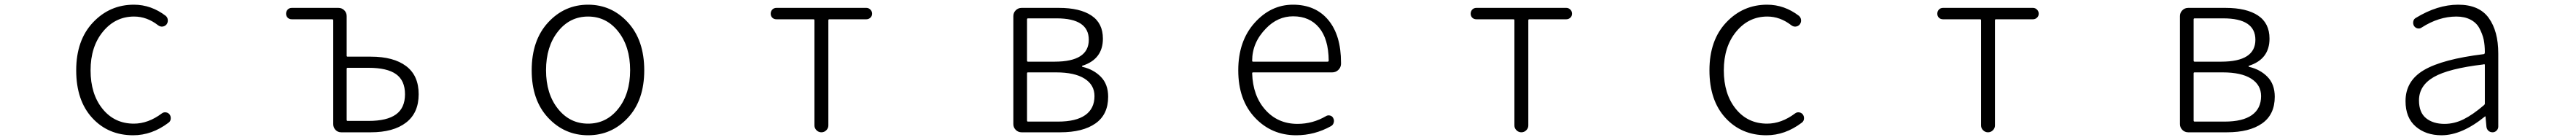

<svg xmlns="http://www.w3.org/2000/svg" viewBox="-20 -567 11040 600"><path d="M550.8 12.7Q443.4 12.7 375 -62Q306.6 -136.7 306.6 -265.6Q306.6 -394.5 378.4 -470.7Q450.2 -546.9 553.7 -546.9Q627.9 -546.9 690.4 -499Q698.2 -492.2 699.2 -481.4Q700.2 -470.7 693.4 -461.9Q686.5 -454.1 676.3 -453.1Q666 -452.1 657.2 -459Q609.4 -496.1 554.7 -496.1Q474.6 -496.1 421.4 -431.6Q368.2 -367.2 368.2 -265.6Q368.2 -164.1 419.4 -100.6Q470.7 -37.1 553.7 -37.1Q615.2 -37.1 673.8 -81.1Q681.6 -86.9 691.4 -85.4Q701.2 -84 707 -76.2Q711.9 -69.3 711.9 -60.5Q711.9 -47.9 702.1 -41Q630.9 12.7 550.8 12.7Z M1442.4 0Q1427.7 0 1418 -10.3Q1408.2 -20.5 1408.2 -35.2V-479.5Q1408.2 -484.4 1403.3 -484.4H1230.5Q1219.7 -484.4 1212.9 -491.2Q1206.1 -498 1206.1 -508.3Q1206.1 -518.6 1212.9 -525.9Q1219.7 -533.2 1230.5 -533.2H1430.7Q1445.3 -533.2 1455.6 -522.9Q1465.8 -512.7 1465.8 -498V-328.1Q1465.8 -324.2 1469.7 -324.2H1569.3Q1667 -324.2 1720.7 -283.7Q1774.4 -243.2 1774.4 -163.1Q1774.4 -83 1720.2 -41.5Q1666 0 1569.3 0ZM1465.8 -53.7Q1465.8 -48.8 1469.7 -48.8H1559.6Q1638.7 -48.8 1677.2 -76.7Q1715.8 -104.5 1715.8 -163.1Q1715.8 -221.7 1677.7 -249Q1639.6 -276.4 1559.6 -276.4H1469.7Q1465.8 -276.4 1465.8 -271.5Z M2258.8 -265.6Q2258.8 -394.5 2329.1 -470.7Q2399.4 -546.9 2500.5 -546.9Q2601.6 -546.9 2671.4 -470.7Q2741.2 -394.5 2741.2 -265.6Q2741.2 -137.7 2671.4 -62.5Q2601.6 12.7 2500.5 12.7Q2399.4 12.7 2329.1 -62.5Q2258.8 -137.7 2258.8 -265.6ZM2371.1 -101.1Q2421.9 -37.1 2500.5 -37.1Q2579.1 -37.1 2629.9 -101.1Q2680.7 -165 2680.7 -266.1Q2680.7 -367.2 2629.9 -431.6Q2579.1 -496.1 2500.5 -496.1Q2421.9 -496.1 2371.1 -431.6Q2320.3 -367.2 2320.3 -266.1Q2320.3 -165 2371.1 -101.1Z M3470.7 -29.3V-479.5Q3470.7 -484.4 3466.8 -484.4H3307.6Q3296.9 -484.4 3290 -491.2Q3283.2 -498 3283.2 -508.3Q3283.2 -518.6 3290 -525.9Q3296.9 -533.2 3307.6 -533.2H3693.4Q3703.1 -533.2 3710.4 -525.9Q3717.8 -518.6 3717.8 -508.3Q3717.8 -498 3710.4 -491.2Q3703.1 -484.4 3693.4 -484.4H3534.2Q3530.3 -484.4 3530.3 -479.5V-29.3Q3530.3 -17.6 3521.5 -8.8Q3512.7 0 3500.5 0Q3488.3 0 3479.5 -8.8Q3470.7 -17.6 3470.7 -29.3Z M4358.4 0Q4343.8 0 4333.5 -10.3Q4323.2 -20.5 4323.2 -35.2V-498Q4323.2 -512.7 4333.5 -522.9Q4343.8 -533.2 4358.4 -533.2H4518.6Q4608.4 -533.2 4657.7 -500.5Q4707 -467.8 4707 -401.4Q4707 -313.5 4619.1 -285.2Q4617.2 -285.2 4617.2 -283.2Q4617.2 -281.2 4620.1 -280.3Q4667 -269.5 4698.2 -237.8Q4729.5 -206.1 4729.5 -152.3Q4729.5 -76.2 4675.3 -38.1Q4621.1 0 4524.4 0ZM4381.8 -307.6Q4381.8 -302.7 4385.7 -302.7H4500Q4646.5 -302.7 4646.5 -396.5Q4646.5 -488.3 4508.8 -488.3H4385.7Q4381.8 -488.3 4381.8 -483.4ZM4381.8 -50.8Q4381.8 -45.9 4385.7 -45.9H4514.6Q4591.8 -45.9 4631.3 -73.7Q4670.9 -101.6 4670.9 -155.3Q4670.9 -203.1 4628.4 -230Q4585.9 -256.8 4506.8 -256.8H4385.7Q4381.8 -256.8 4381.8 -252.9Z M5535.2 12.7Q5429.7 12.7 5358.4 -63Q5287.1 -138.7 5287.1 -265.6Q5287.1 -390.6 5356.9 -468.8Q5426.8 -546.9 5521.5 -546.9Q5618.2 -546.9 5672.9 -481.4Q5727.5 -416 5727.5 -298.8Q5727.5 -294.9 5727.5 -292Q5726.6 -277.3 5715.8 -267.1Q5705.1 -256.8 5689.5 -256.8H5350.6Q5346.7 -256.8 5346.7 -252.9Q5349.6 -156.2 5403.3 -96.2Q5457 -36.1 5541 -36.1Q5606.4 -36.1 5663.1 -69.3Q5670.9 -74.2 5680.7 -71.8Q5690.4 -69.3 5694.3 -60.5Q5699.2 -51.8 5696.3 -41.5Q5693.4 -31.2 5684.6 -26.4Q5614.3 12.7 5535.2 12.7ZM5346.7 -306.6Q5346.7 -302.7 5350.6 -302.7H5669.9Q5674.8 -302.7 5674.8 -307.6Q5674.8 -307.6 5674.8 -307.6Q5673.8 -400.4 5633.3 -448.7Q5592.8 -497.1 5522.5 -497.1Q5456.1 -497.1 5406.2 -445.3Q5346.7 -384.8 5346.7 -306.6Z M6470.7 -29.3V-479.5Q6470.7 -484.4 6466.8 -484.4H6307.6Q6296.9 -484.4 6290 -491.2Q6283.2 -498 6283.2 -508.3Q6283.2 -518.6 6290 -525.9Q6296.9 -533.2 6307.6 -533.2H6693.4Q6703.1 -533.2 6710.4 -525.9Q6717.8 -518.6 6717.8 -508.3Q6717.8 -498 6710.4 -491.2Q6703.1 -484.4 6693.4 -484.4H6534.2Q6530.3 -484.4 6530.3 -479.5V-29.3Q6530.3 -17.6 6521.5 -8.8Q6512.7 0 6500.5 0Q6488.3 0 6479.5 -8.8Q6470.7 -17.6 6470.7 -29.3Z M7550.8 12.7Q7443.4 12.7 7375 -62Q7306.6 -136.7 7306.6 -265.6Q7306.6 -394.5 7378.4 -470.7Q7450.2 -546.9 7553.7 -546.9Q7627.9 -546.9 7690.4 -499Q7698.2 -492.2 7699.2 -481.4Q7700.2 -470.7 7693.4 -461.9Q7686.5 -454.1 7676.3 -453.1Q7666 -452.1 7657.2 -459Q7609.4 -496.1 7554.7 -496.1Q7474.6 -496.1 7421.4 -431.6Q7368.2 -367.2 7368.2 -265.6Q7368.2 -164.1 7419.4 -100.6Q7470.7 -37.1 7553.7 -37.1Q7615.2 -37.1 7673.8 -81.1Q7681.6 -86.9 7691.4 -85.4Q7701.2 -84 7707 -76.2Q7711.9 -69.3 7711.9 -60.5Q7711.9 -47.9 7702.1 -41Q7630.9 12.7 7550.8 12.7Z M8470.7 -29.3V-479.5Q8470.7 -484.4 8466.8 -484.4H8307.6Q8296.9 -484.4 8290 -491.2Q8283.2 -498 8283.2 -508.3Q8283.2 -518.6 8290 -525.9Q8296.9 -533.2 8307.6 -533.2H8693.4Q8703.1 -533.2 8710.4 -525.9Q8717.8 -518.6 8717.8 -508.3Q8717.8 -498 8710.4 -491.2Q8703.1 -484.4 8693.4 -484.4H8534.2Q8530.3 -484.4 8530.3 -479.5V-29.3Q8530.3 -17.6 8521.5 -8.8Q8512.7 0 8500.5 0Q8488.3 0 8479.5 -8.8Q8470.7 -17.6 8470.7 -29.3Z M9358.4 0Q9343.8 0 9333.5 -10.3Q9323.2 -20.5 9323.2 -35.2V-498Q9323.2 -512.7 9333.5 -522.9Q9343.8 -533.2 9358.4 -533.2H9518.6Q9608.4 -533.2 9657.7 -500.5Q9707 -467.8 9707 -401.4Q9707 -313.5 9619.1 -285.2Q9617.2 -285.2 9617.2 -283.2Q9617.2 -281.2 9620.1 -280.3Q9667 -269.5 9698.2 -237.8Q9729.5 -206.1 9729.5 -152.3Q9729.5 -76.2 9675.3 -38.1Q9621.1 0 9524.4 0ZM9381.8 -307.6Q9381.8 -302.7 9385.7 -302.7H9500Q9646.5 -302.7 9646.5 -396.5Q9646.5 -488.3 9508.8 -488.3H9385.7Q9381.8 -488.3 9381.8 -483.4ZM9381.8 -50.8Q9381.8 -45.9 9385.7 -45.9H9514.6Q9591.8 -45.9 9631.3 -73.7Q9670.9 -101.6 9670.9 -155.3Q9670.9 -203.1 9628.4 -230Q9585.9 -256.8 9506.8 -256.8H9385.7Q9381.8 -256.8 9381.8 -252.9Z M10444.3 12.7Q10377 12.7 10333.5 -24.9Q10290 -62.5 10290 -133.8Q10290 -220.7 10369.6 -267.1Q10449.2 -313.5 10625 -335Q10629.9 -335 10629.9 -343.8Q10629.9 -373 10625 -397.5Q10619.1 -422.9 10606.4 -446.3Q10593.8 -469.7 10568.4 -482.9Q10543 -496.1 10507.8 -496.1Q10432.6 -496.1 10359.4 -449.2Q10351.6 -443.4 10341.8 -445.3Q10332 -447.3 10326.2 -456.1Q10321.3 -464.8 10323.2 -475.1Q10325.2 -485.4 10334 -490.2Q10426.8 -546.9 10515.6 -546.9Q10605.5 -546.9 10646.5 -490.2Q10687.5 -433.6 10687.5 -337.9V-24.4Q10687.5 -14.6 10680.2 -7.3Q10672.9 0 10663.1 0Q10652.3 0 10645 -6.8Q10637.7 -13.7 10636.7 -24.4L10632.8 -67.4Q10632.8 -68.4 10631.8 -68.4Q10630.9 -68.4 10629.9 -67.4Q10531.2 12.7 10444.3 12.7ZM10457 -36.1Q10499 -36.1 10538.6 -55.7Q10578.1 -75.2 10626 -116.2Q10629.9 -119.1 10629.9 -123V-288.1Q10629.9 -292 10626 -292Q10626 -292 10625 -291Q10474.6 -273.4 10411.1 -236.8Q10347.7 -200.2 10347.7 -136.7Q10347.7 -85 10377.9 -60.5Q10408.2 -36.1 10457 -36.1Z"/></svg>

Font: Gen Jyuu Gothic L Monospace Light
Style: Regular
Weight: 300
Designer: [Source Han Sans]
Ryoko NISHIZUKA  (kana & ideographs); Paul D. Hunt (Latin, Greek & Cyrillic); Wenlong ZHANG  (bopomofo
Version: Version 1.002.20150607